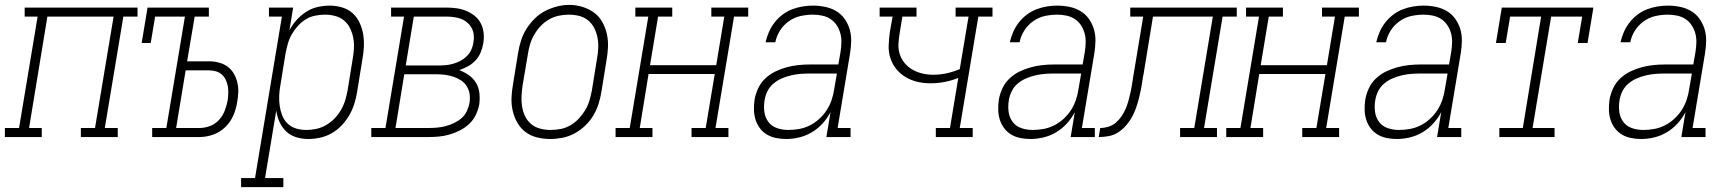

<svg xmlns="http://www.w3.org/2000/svg" viewBox="-54 -561 7074 786"><path d="M-34 0V-37H24L100 -493H47V-530H509V-493H451L375 -37H428V0H277V-37H335L411 -493H140L65 -37H117V0Z M569 0V-37H627L703 -493H581L563 -385H526L550 -530H801V-493H743L712 -310H801Q822 -310 841.5 -305Q861 -300 876.5 -289Q892 -278 902 -261.5Q912 -245 917 -225.5Q922 -206 921.5 -185.5Q921 -165 917 -144Q913 -116 901.5 -89Q890 -62 868.5 -41Q847 -20 819 -10Q791 0 763 0ZM667 -37H763Q784 -37 805.5 -45Q827 -53 842.5 -70Q858 -87 866 -108Q874 -129 878 -150Q880 -164 880.5 -179Q881 -194 878.5 -208Q876 -222 870 -234.5Q864 -247 854 -256Q844 -265 830 -269Q816 -273 801 -273H706Z M933 205V168H990L1100 -493H1047V-530H1146L1131 -437Q1143 -460 1160.5 -479.5Q1178 -499 1200 -513Q1222 -527 1247 -532.5Q1272 -538 1296 -538Q1322 -538 1347 -530.5Q1372 -523 1390 -506.5Q1408 -490 1418.5 -467Q1429 -444 1433 -419Q1437 -394 1435.5 -367.5Q1434 -341 1429 -315L1408 -185Q1404 -160 1396.5 -136Q1389 -112 1376 -89.5Q1363 -67 1345 -48Q1327 -29 1304.5 -16Q1282 -3 1257 2.5Q1232 8 1208 8Q1182 8 1158 0.5Q1134 -7 1117 -23.5Q1100 -40 1090 -62.5Q1080 -85 1077 -109L1031 168H1106V205ZM1200 -29Q1221 -29 1241.5 -33.5Q1262 -38 1281 -49Q1300 -60 1315.5 -76Q1331 -92 1342 -111Q1353 -130 1359 -150Q1365 -170 1369 -191L1390 -321Q1394 -342 1395 -364Q1396 -386 1392 -406.5Q1388 -427 1379 -445.5Q1370 -464 1354.5 -477Q1339 -490 1318.5 -495.5Q1298 -501 1277 -501Q1257 -501 1236.5 -497Q1216 -493 1198 -482Q1180 -471 1165.5 -455Q1151 -439 1140.5 -420.5Q1130 -402 1124.5 -382.5Q1119 -363 1115 -343L1094 -213Q1090 -192 1089 -170Q1088 -148 1091 -127.5Q1094 -107 1101.5 -88Q1109 -69 1123.5 -55Q1138 -41 1158 -35Q1178 -29 1200 -29Z M1466 0V-37H1524L1600 -493H1547V-530H1774Q1795 -530 1816 -527Q1837 -524 1856 -516Q1875 -508 1890.5 -495Q1906 -482 1915 -464Q1924 -446 1926 -424.5Q1928 -403 1924 -382Q1921 -364 1913.5 -346Q1906 -328 1892.5 -313.5Q1879 -299 1861.5 -289.5Q1844 -280 1826 -274Q1847 -266 1865 -253.5Q1883 -241 1894.5 -222Q1906 -203 1908.5 -180Q1911 -157 1908 -134Q1904 -112 1894 -91Q1884 -70 1867 -54Q1850 -38 1829.5 -27.5Q1809 -17 1787 -10.5Q1765 -4 1743 -2Q1721 0 1699 0ZM1607 -293H1743Q1758 -293 1773 -294.5Q1788 -296 1803 -300.5Q1818 -305 1832 -312.5Q1846 -320 1857.5 -331.5Q1869 -343 1875.5 -357.5Q1882 -372 1884 -387Q1887 -402 1885.5 -417.5Q1884 -433 1877 -446Q1870 -459 1859 -468.5Q1848 -478 1834 -483.5Q1820 -489 1804.5 -491Q1789 -493 1774 -493H1640ZM1565 -37H1699Q1717 -37 1734.5 -38.5Q1752 -40 1769.5 -44.5Q1787 -49 1804 -57Q1821 -65 1835 -77Q1849 -89 1857 -106Q1865 -123 1868 -140Q1871 -158 1868.5 -175.5Q1866 -193 1857 -207.5Q1848 -222 1834 -231.5Q1820 -241 1803.5 -246.5Q1787 -252 1769.5 -254.5Q1752 -257 1734 -257H1601Z M2198 8Q2171 8 2144.5 1.5Q2118 -5 2097.5 -20.5Q2077 -36 2064 -58.5Q2051 -81 2045 -107Q2039 -133 2040 -160.5Q2041 -188 2046 -215L2067 -345Q2071 -370 2079 -395Q2087 -420 2101 -442.5Q2115 -465 2134.5 -484.5Q2154 -504 2177.5 -516Q2201 -528 2226 -534.5Q2251 -541 2277 -541Q2304 -541 2330 -533Q2356 -525 2377 -510Q2398 -495 2411 -472Q2424 -449 2430 -423.5Q2436 -398 2435 -370Q2434 -342 2429 -315L2408 -185Q2404 -160 2396 -135Q2388 -110 2374.5 -87.5Q2361 -65 2341 -46Q2321 -27 2297.5 -14.5Q2274 -2 2248.5 3Q2223 8 2198 8ZM2199 -29Q2220 -29 2241 -33Q2262 -37 2281 -48Q2300 -59 2315.5 -75.5Q2331 -92 2342 -110.5Q2353 -129 2359 -149.5Q2365 -170 2369 -191L2390 -321Q2394 -342 2395 -364Q2396 -386 2392 -407Q2388 -428 2378.5 -446.5Q2369 -465 2353 -478Q2337 -491 2316.5 -496Q2296 -501 2274 -501Q2253 -501 2232.5 -496.5Q2212 -492 2193 -481Q2174 -470 2159 -454Q2144 -438 2133 -419Q2122 -400 2116 -380Q2110 -360 2107 -339L2085 -209Q2082 -188 2081 -166Q2080 -144 2083.5 -123.5Q2087 -103 2096 -84.5Q2105 -66 2120.5 -53Q2136 -40 2157 -34.5Q2178 -29 2199 -29Z M2466 0V-37H2524L2600 -493H2547V-530H2698V-493H2640L2607 -294H2878L2911 -493H2858V-530H3009V-493H2951L2875 -37H2928V0H2777V-37H2835L2872 -258H2601L2565 -37H2617V0Z M3165 8Q3143 8 3123 4Q3103 0 3086 -10Q3069 -20 3057 -36Q3045 -52 3039 -71Q3033 -90 3032.5 -111Q3032 -132 3035 -153Q3039 -176 3049.5 -199Q3060 -222 3078.5 -239.5Q3097 -257 3119.5 -268Q3142 -279 3166 -285.5Q3190 -292 3213.5 -294.5Q3237 -297 3260 -297H3378L3387 -349Q3390 -368 3390.5 -387.5Q3391 -407 3386 -425Q3381 -443 3371 -458Q3361 -473 3346 -483Q3331 -493 3312 -497Q3293 -501 3274 -501Q3249 -501 3223.5 -495.5Q3198 -490 3176 -474.5Q3154 -459 3139.5 -436.5Q3125 -414 3120 -388H3080Q3085 -410 3094 -430.5Q3103 -451 3117 -469Q3131 -487 3149.5 -501Q3168 -515 3189 -523Q3210 -531 3231.5 -534.5Q3253 -538 3274 -538Q3299 -538 3323.5 -533Q3348 -528 3368.5 -516Q3389 -504 3403 -484.5Q3417 -465 3424 -442Q3431 -419 3430.5 -393.5Q3430 -368 3426 -343L3375 -37H3428V0H3329L3346 -102Q3333 -77 3313.5 -55.5Q3294 -34 3269.5 -19.5Q3245 -5 3218 1.5Q3191 8 3165 8ZM3173 -29Q3195 -29 3217.5 -33Q3240 -37 3261 -47.5Q3282 -58 3300 -74.5Q3318 -91 3330.5 -110.5Q3343 -130 3350.5 -152Q3358 -174 3361 -196L3372 -260H3260Q3241 -260 3222.5 -258.5Q3204 -257 3184.5 -252.5Q3165 -248 3146.5 -240Q3128 -232 3112.5 -219Q3097 -206 3088 -188Q3079 -170 3076 -151Q3072 -127 3075 -103.5Q3078 -80 3091.5 -62Q3105 -44 3127 -36.5Q3149 -29 3173 -29Z M3777 0V-37H3835L3869 -242Q3842 -231 3813 -225.5Q3784 -220 3755 -220Q3728 -220 3702 -226Q3676 -232 3654 -245Q3632 -258 3615.5 -278Q3599 -298 3591 -323Q3583 -348 3584 -375.5Q3585 -403 3589 -431L3600 -493H3547V-530H3698V-493H3640L3629 -425Q3625 -402 3624 -380Q3623 -358 3630 -337.5Q3637 -317 3651 -301Q3665 -285 3683 -275Q3701 -265 3722.5 -260Q3744 -255 3766 -255Q3794 -255 3821.5 -261Q3849 -267 3875 -278L3911 -493H3858V-530H4009V-493H3951L3875 -37H3928V0Z M4165 8Q4143 8 4123 4Q4103 0 4086 -10Q4069 -20 4057 -36Q4045 -52 4039 -71Q4033 -90 4032.5 -111Q4032 -132 4035 -153Q4039 -176 4049.5 -199Q4060 -222 4078.5 -239.5Q4097 -257 4119.5 -268Q4142 -279 4166 -285.5Q4190 -292 4213.5 -294.5Q4237 -297 4260 -297H4378L4387 -349Q4390 -368 4390.5 -387.5Q4391 -407 4386 -425Q4381 -443 4371 -458Q4361 -473 4346 -483Q4331 -493 4312 -497Q4293 -501 4274 -501Q4249 -501 4223.5 -495.5Q4198 -490 4176 -474.5Q4154 -459 4139.5 -436.5Q4125 -414 4120 -388H4080Q4085 -410 4094 -430.5Q4103 -451 4117 -469Q4131 -487 4149.5 -501Q4168 -515 4189 -523Q4210 -531 4231.5 -534.5Q4253 -538 4274 -538Q4299 -538 4323.5 -533Q4348 -528 4368.5 -516Q4389 -504 4403 -484.5Q4417 -465 4424 -442Q4431 -419 4430.5 -393.5Q4430 -368 4426 -343L4375 -37H4428V0H4329L4346 -102Q4333 -77 4313.5 -55.5Q4294 -34 4269.5 -19.5Q4245 -5 4218 1.5Q4191 8 4165 8ZM4173 -29Q4195 -29 4217.5 -33Q4240 -37 4261 -47.5Q4282 -58 4300 -74.5Q4318 -91 4330.5 -110.5Q4343 -130 4350.5 -152Q4358 -174 4361 -196L4372 -260H4260Q4241 -260 4222.5 -258.5Q4204 -257 4184.5 -252.5Q4165 -248 4146.5 -240Q4128 -232 4112.5 -219Q4097 -206 4088 -188Q4079 -170 4076 -151Q4072 -127 4075 -103.5Q4078 -80 4091.5 -62Q4105 -44 4127 -36.5Q4149 -29 4173 -29Z M4444 0 4450 -37Q4466 -37 4483 -42Q4500 -47 4513.5 -58.5Q4527 -70 4537 -84.5Q4547 -99 4554 -115.5Q4561 -132 4565.5 -148Q4570 -164 4573.5 -180.5Q4577 -197 4580 -213.5Q4583 -230 4585 -247Q4586 -251 4586.5 -255.5Q4587 -260 4588 -264L4626 -493H4573V-530H5009V-493H4951L4875 -37H4928V0H4777V-37H4835L4911 -493H4666L4627 -255Q4627 -254 4627 -254Q4627 -254 4627 -253L4626 -252Q4623 -231 4619.5 -210.5Q4616 -190 4611 -169Q4606 -148 4599.5 -127.5Q4593 -107 4583 -87.5Q4573 -68 4558.5 -50.5Q4544 -33 4525.5 -20.5Q4507 -8 4486 -4Q4465 0 4444 0Z M4966 0V-37H5024L5100 -493H5047V-530H5198V-493H5140L5107 -294H5378L5411 -493H5358V-530H5509V-493H5451L5375 -37H5428V0H5277V-37H5335L5372 -258H5101L5065 -37H5117V0Z M5665 8Q5643 8 5623 4Q5603 0 5586 -10Q5569 -20 5557 -36Q5545 -52 5539 -71Q5533 -90 5532.5 -111Q5532 -132 5535 -153Q5539 -176 5549.5 -199Q5560 -222 5578.5 -239.5Q5597 -257 5619.5 -268Q5642 -279 5666 -285.5Q5690 -292 5713.5 -294.5Q5737 -297 5760 -297H5878L5887 -349Q5890 -368 5890.5 -387.5Q5891 -407 5886 -425Q5881 -443 5871 -458Q5861 -473 5846 -483Q5831 -493 5812 -497Q5793 -501 5774 -501Q5749 -501 5723.5 -495.5Q5698 -490 5676 -474.5Q5654 -459 5639.5 -436.5Q5625 -414 5620 -388H5580Q5585 -410 5594 -430.5Q5603 -451 5617 -469Q5631 -487 5649.5 -501Q5668 -515 5689 -523Q5710 -531 5731.5 -534.5Q5753 -538 5774 -538Q5799 -538 5823.5 -533Q5848 -528 5868.5 -516Q5889 -504 5903 -484.5Q5917 -465 5924 -442Q5931 -419 5930.5 -393.5Q5930 -368 5926 -343L5875 -37H5928V0H5829L5846 -102Q5833 -77 5813.5 -55.5Q5794 -34 5769.5 -19.5Q5745 -5 5718 1.5Q5691 8 5665 8ZM5673 -29Q5695 -29 5717.5 -33Q5740 -37 5761 -47.5Q5782 -58 5800 -74.5Q5818 -91 5830.5 -110.5Q5843 -130 5850.5 -152Q5858 -174 5861 -196L5872 -260H5760Q5741 -260 5722.5 -258.5Q5704 -257 5684.5 -252.5Q5665 -248 5646.5 -240Q5628 -232 5612.5 -219Q5597 -206 5588 -188Q5579 -170 5576 -151Q5572 -127 5575 -103.5Q5578 -80 5591.5 -62Q5605 -44 5627 -36.5Q5649 -29 5673 -29Z M6084 0V-37H6180L6255 -493H6128L6110 -385H6070L6094 -530H6469L6445 -385H6405L6423 -493H6296L6220 -37H6310V0Z M6665 8Q6643 8 6623 4Q6603 0 6586 -10Q6569 -20 6557 -36Q6545 -52 6539 -71Q6533 -90 6532.5 -111Q6532 -132 6535 -153Q6539 -176 6549.5 -199Q6560 -222 6578.5 -239.5Q6597 -257 6619.5 -268Q6642 -279 6666 -285.5Q6690 -292 6713.5 -294.5Q6737 -297 6760 -297H6878L6887 -349Q6890 -368 6890.5 -387.5Q6891 -407 6886 -425Q6881 -443 6871 -458Q6861 -473 6846 -483Q6831 -493 6812 -497Q6793 -501 6774 -501Q6749 -501 6723.5 -495.5Q6698 -490 6676 -474.5Q6654 -459 6639.5 -436.5Q6625 -414 6620 -388H6580Q6585 -410 6594 -430.5Q6603 -451 6617 -469Q6631 -487 6649.5 -501Q6668 -515 6689 -523Q6710 -531 6731.5 -534.5Q6753 -538 6774 -538Q6799 -538 6823.5 -533Q6848 -528 6868.5 -516Q6889 -504 6903 -484.5Q6917 -465 6924 -442Q6931 -419 6930.5 -393.5Q6930 -368 6926 -343L6875 -37H6928V0H6829L6846 -102Q6833 -77 6813.5 -55.5Q6794 -34 6769.5 -19.5Q6745 -5 6718 1.5Q6691 8 6665 8ZM6673 -29Q6695 -29 6717.5 -33Q6740 -37 6761 -47.5Q6782 -58 6800 -74.5Q6818 -91 6830.5 -110.5Q6843 -130 6850.5 -152Q6858 -174 6861 -196L6872 -260H6760Q6741 -260 6722.5 -258.5Q6704 -257 6684.5 -252.5Q6665 -248 6646.5 -240Q6628 -232 6612.5 -219Q6597 -206 6588 -188Q6579 -170 6576 -151Q6572 -127 6575 -103.5Q6578 -80 6591.5 -62Q6605 -44 6627 -36.5Q6649 -29 6673 -29Z"/></svg>

Font: Iosevka Slab XLtObl
Style: Regular
Weight: 200
Italic angle: -9°
Monospace: yes
Designer: Belleve Invis
Foundry: Belleve Invis
Version: Version 11.1.1; ttfautohint (v1.8.3)